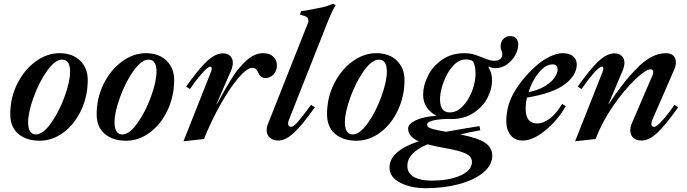

<svg xmlns="http://www.w3.org/2000/svg" viewBox="-20 -732 3619 1011"><path d="M34 -131Q34 -217 71 -291Q108 -365 168 -408.5Q228 -452 293 -452Q362 -452 402 -412.5Q442 -373 442 -311Q442 -226 407.5 -152Q373 -78 314.5 -34.5Q256 9 189 9Q119 9 76.5 -27Q34 -63 34 -131ZM349 -355Q349 -418 307 -418Q270 -418 228 -359Q186 -300 157 -220Q128 -140 128 -88Q128 -57 138.5 -40.5Q149 -24 169 -24Q206 -24 248.5 -83.5Q291 -143 320 -223Q349 -303 349 -355Z M489 -131Q489 -217 526 -291Q563 -365 623 -408.5Q683 -452 748 -452Q817 -452 857 -412.5Q897 -373 897 -311Q897 -226 862.5 -152Q828 -78 769.5 -34.5Q711 9 644 9Q574 9 531.5 -27Q489 -63 489 -131ZM804 -355Q804 -418 762 -418Q725 -418 683 -359Q641 -300 612 -220Q583 -140 583 -88Q583 -57 593.5 -40.5Q604 -24 624 -24Q661 -24 703.5 -83.5Q746 -143 775 -223Q804 -303 804 -355Z M1090 -351Q1095 -364 1095 -369Q1095 -381 1088 -381Q1074 -381 1041.5 -343.5Q1009 -306 980 -263L960 -276Q1025 -368 1069.5 -409.5Q1114 -451 1153 -451Q1178 -451 1192 -437.5Q1206 -424 1206 -401Q1206 -384 1197 -361L1120 -184H1122L1133 -203Q1172 -275 1204.5 -326Q1237 -377 1279 -414.5Q1321 -452 1365 -452Q1399 -452 1418.5 -434Q1438 -416 1438 -388Q1438 -358 1420 -339.5Q1402 -321 1378 -321Q1355 -321 1345 -339Q1343 -343 1337.5 -354Q1332 -365 1325.5 -370Q1319 -375 1310 -375Q1281 -375 1236 -322.5Q1191 -270 1142 -183.5Q1093 -97 1054 0L946 12Z M1384 -47Q1384 -61 1390 -77L1600 -607Q1604 -616 1604 -625Q1604 -641 1584 -648L1560 -655L1565 -673Q1590 -677 1598 -678Q1648 -687 1675 -693Q1702 -699 1734 -712L1748 -705Q1726 -671 1702 -608L1501 -100Q1497 -91 1497 -82Q1497 -73 1501.5 -68.5Q1506 -64 1512 -64Q1525 -64 1548 -90Q1571 -116 1618 -180L1638 -167Q1572 -74 1528 -33Q1484 8 1446 8Q1418 8 1401 -7Q1384 -22 1384 -47Z M1702 -131Q1702 -217 1739 -291Q1776 -365 1836 -408.5Q1896 -452 1961 -452Q2030 -452 2070 -412.5Q2110 -373 2110 -311Q2110 -226 2075.5 -152Q2041 -78 1982.5 -34.5Q1924 9 1857 9Q1787 9 1744.5 -27Q1702 -63 1702 -131ZM2017 -355Q2017 -418 1975 -418Q1938 -418 1896 -359Q1854 -300 1825 -220Q1796 -140 1796 -88Q1796 -57 1806.5 -40.5Q1817 -24 1837 -24Q1874 -24 1916.5 -83.5Q1959 -143 1988 -223Q2017 -303 2017 -355Z M2709 -498Q2709 -471 2693 -441.5Q2677 -412 2649 -392.5Q2621 -373 2587 -373Q2577 -373 2569.5 -375.5Q2562 -378 2554 -382L2552 -376Q2571 -351 2571 -308Q2571 -262 2546 -215Q2521 -168 2472 -136.5Q2423 -105 2356 -105Q2344 -105 2338 -106Q2229 -102 2229 -76Q2229 -68 2235.5 -62.5Q2242 -57 2263 -51.5Q2284 -46 2329 -38Q2407 -53 2505 -68L2509 -46Q2448 -35 2403 -24Q2496 -6 2534 19.5Q2572 45 2572 88Q2572 137 2525.5 176Q2479 215 2398.5 237Q2318 259 2222 259Q2143 259 2087 230Q2031 201 2031 150Q2031 63 2185 12Q2129 -12 2129 -56Q2129 -80 2171.5 -99.5Q2214 -119 2279 -122Q2246 -139 2227 -167Q2208 -195 2208 -233Q2208 -282 2233.5 -333Q2259 -384 2308.5 -418Q2358 -452 2426 -452Q2452 -452 2473 -446Q2494 -440 2518 -430Q2524 -428 2544.5 -420Q2565 -412 2584 -412Q2602 -412 2613.5 -421Q2625 -430 2625 -448Q2625 -453 2620.5 -465.5Q2616 -478 2616 -484Q2616 -512 2630.5 -527Q2645 -542 2666 -542Q2687 -542 2698 -530Q2709 -518 2709 -498ZM2484 -346Q2484 -382 2472 -407Q2462 -419 2433 -419Q2395 -419 2364 -383.5Q2333 -348 2315 -298Q2297 -248 2297 -210Q2297 -140 2348 -140Q2385 -140 2416 -172Q2447 -204 2465.5 -252Q2484 -300 2484 -346ZM2309 45Q2269 38 2231 28Q2125 72 2125 142Q2125 181 2160 200Q2195 219 2251 219Q2347 219 2406 191.5Q2465 164 2465 121Q2465 103 2453 90.5Q2441 78 2407.5 67Q2374 56 2309 45Z M2755 -218Q2748 -190 2748 -159Q2748 -82 2809 -82Q2841 -82 2875 -107.5Q2909 -133 2940 -185L2959 -173Q2916 -98 2851 -45Q2786 8 2733 8Q2691 8 2668.5 -20.5Q2646 -49 2646 -94Q2646 -181 2693.5 -257Q2741 -333 2813 -394Q2846 -421 2880.5 -436.5Q2915 -452 2942 -452Q2978 -452 2997.5 -435.5Q3017 -419 3017 -393Q3017 -336 2954.5 -288.5Q2892 -241 2755 -218ZM2763 -247Q2811 -256 2846 -276.5Q2881 -297 2898.5 -321Q2916 -345 2916 -366Q2916 -393 2890 -393Q2853 -393 2817.5 -350Q2782 -307 2763 -247Z M3152 -351Q3157 -364 3157 -369Q3157 -381 3150 -381Q3136 -381 3103.5 -343.5Q3071 -306 3042 -263L3022 -276Q3087 -368 3131.5 -409.5Q3176 -451 3215 -451Q3240 -451 3254 -437.5Q3268 -424 3268 -401Q3268 -384 3259 -361L3184 -184H3186Q3255 -292 3333 -372Q3411 -452 3486 -452Q3512 -452 3525.5 -439Q3539 -426 3539 -404Q3539 -384 3529 -363L3415 -101Q3410 -90 3410 -80Q3410 -64 3425 -64Q3438 -64 3471.5 -102Q3505 -140 3531 -180L3551 -167Q3486 -75 3442 -33.5Q3398 8 3359 8Q3330 8 3314.5 -6.5Q3299 -21 3299 -46Q3299 -66 3309 -87L3416 -336Q3420 -345 3420 -353Q3420 -367 3405 -367Q3381 -367 3324.5 -313.5Q3268 -260 3209.5 -175.5Q3151 -91 3116 0L3008 12Z"/></svg>

Font: Ibarra Real Nova
Style: Bold Italic
Weight: 700
Italic angle: -22°
Designer: Jose Maria Ribagorda & Octavio Pardo
Foundry: Octavio Pardo
Version: Version 1.014